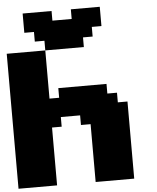

<svg xmlns="http://www.w3.org/2000/svg" viewBox="-69 -1183 1013 1240"><g transform="rotate(-5 437.5 -562.5)"><path d="M500 0H750V-500H687.5V-562.5H625V-625H312.5V-562.5H250V-875H0V0H250V-375H312.5V-437.5H437.5V-375H500ZM250 -875H500V-937.5H562.5V-1000H625V-1125H437.5V-1062.5H312.5V-1125H125V-1000H187.5V-937.5H250Z"/></g></svg>

Font: Faithful 32x
Style: Bold
Weight: 400
Foundry: Faithful Resource Pack
Version: Version 1.0; January 27, 2023